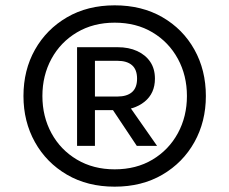

<svg xmlns="http://www.w3.org/2000/svg" viewBox="-20 -690 860 720"><path d="M410 10Q308 10 231 -35Q154 -80 111 -157Q68 -234 68 -330Q68 -427 111 -503.5Q154 -580 231 -625Q308 -670 410 -670Q512 -670 589 -625.5Q666 -581 709 -504Q752 -427 752 -330Q752 -234 709 -157Q666 -80 589 -35Q512 10 410 10ZM493 -143 393 -293 448 -316 569 -143ZM410 -55Q491 -55 552 -91.5Q613 -128 647 -190.5Q681 -253 681 -330Q681 -407 647 -469.5Q613 -532 552 -568.5Q491 -605 410 -605Q330 -605 268.5 -568.5Q207 -532 173 -469.5Q139 -407 139 -330Q139 -253 173 -190.5Q207 -128 268.5 -91.5Q330 -55 410 -55ZM269 -143V-513H421Q463 -513 494.5 -498.5Q526 -484 543.5 -458Q561 -432 561 -395Q561 -340 522 -308.5Q483 -277 421 -277H336V-143ZM336 -328H420Q456 -328 475 -344.5Q494 -361 494 -395Q494 -429 475 -445.5Q456 -462 420 -462H336Z"/></svg>

Font: Work Sans
Style: Regular
Weight: 400
Designer: Wei Huang
Foundry: Wei Huang
Version: Version 2.006; ttfautohint (v1.8.1.43-b0c9)